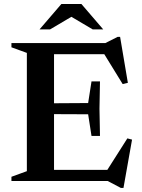

<svg xmlns="http://www.w3.org/2000/svg" viewBox="-20 -886 693 940"><path d="M469.5 -487.5 467 -354 469.5 -220.5H428L411.5 -326.5L176.5 -327.5V-380L411.5 -381.5L428 -487.5ZM606 -480.5 580.5 -474.5 479 -639.5 520.5 -620.5H172V-675H495.5L556 -705.5H568ZM493.5 -35.5 603.5 -208.5 626.5 -202.5 584.5 34H571.5L507 0H172V-54.5H527ZM36 0V-20.5L111.5 -48V-627L36 -654.5V-675H244.5V0ZM318 -810.5H341L225 -742H173.5L280.5 -866.5H378.5L485.5 -742H434Z"/></svg>

Font: Newsreader 24pt SemiBold
Style: Regular
Weight: 600
Designer: Hugues Gentile
Foundry: Production Type
Version: Version 1.003